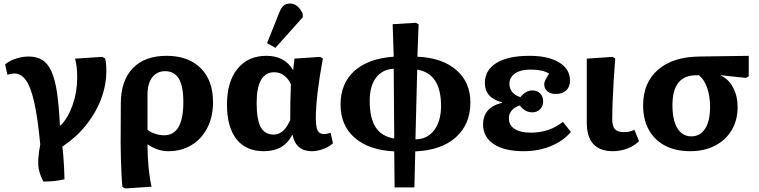

<svg xmlns="http://www.w3.org/2000/svg" viewBox="-20 -842 4299 1087"><path d="M226 186Q198 135 196.5 88Q195 41 208 -24Q194 -171 174.5 -259.5Q155 -348 127.5 -387Q100 -426 61 -426Q47 -426 22 -419L9 -477Q31 -497 68.5 -509.5Q106 -522 142 -522Q187 -522 218.5 -503Q250 -484 270.5 -439.5Q291 -395 302.5 -320Q314 -245 319 -132H324Q366 -176 391.5 -248.5Q417 -321 417 -402Q417 -437 414 -462.5Q411 -488 405 -510L559 -520L575 -511Q582 -489 582 -440Q582 -359 551.5 -279.5Q521 -200 465 -131Q409 -62 333 -12Q336 8 338.5 41.5Q341 75 343 111Q345 147 345 173Q334 176 312 179.5Q290 183 266.5 184.5Q243 186 226 186Z M689 225 673 216Q670 188 668 145.5Q666 103 664.5 57.5Q663 12 663 -28L664 -256Q664 -385 731.5 -455.5Q799 -526 923 -526Q1046 -526 1116 -456.5Q1186 -387 1186 -264Q1186 -181 1154 -118.5Q1122 -56 1065 -21Q1008 14 933 14Q901 14 872 4Q843 -6 816 -24H815Q816 118 838 215ZM909 -76Q1018 -76 1018 -264Q1018 -354 992.5 -396.5Q967 -439 915 -439Q868 -439 841.5 -403.5Q815 -368 815 -307V-108Q830 -94 857.5 -85Q885 -76 909 -76Z M1474 14Q1372 14 1318.5 -54.5Q1265 -123 1265 -251Q1265 -379 1324.5 -452.5Q1384 -526 1488 -526Q1591 -526 1638 -447H1640L1647 -510L1792 -520L1808 -511Q1768 -295 1768 -172Q1768 -123 1778.5 -103Q1789 -83 1815 -83Q1828 -83 1852 -90L1865 -31Q1842 -10 1809 2Q1776 14 1745 14Q1656 14 1636 -78H1634Q1588 14 1474 14ZM1529 -80Q1588 -80 1623 -163Q1623 -213 1624 -267.5Q1625 -322 1627 -364Q1614 -395 1589 -414Q1564 -433 1533 -433Q1433 -433 1433 -259Q1433 -165 1456 -122.5Q1479 -80 1529 -80ZM1539 -571 1492 -598 1559 -766Q1571 -797 1585 -809.5Q1599 -822 1622 -822Q1667 -822 1694 -764V-744Z M2214 219 2212 15Q2068 8 1988 -62Q1908 -132 1908 -250Q1908 -370 1986.5 -440.5Q2065 -511 2209 -521L2203 -705L2335 -713L2350 -704L2343 -521Q2483 -515 2563 -446Q2643 -377 2643 -262Q2643 -138 2560.5 -64.5Q2478 9 2331 15L2326 219ZM2212 -58 2209 -453Q2144 -449 2108.5 -401.5Q2073 -354 2073 -271Q2073 -173 2107 -121Q2141 -69 2212 -58ZM2332 -53Q2400 -54 2438.5 -105.5Q2477 -157 2477 -243Q2477 -425 2342 -448Z M2944 14Q2836 14 2775.5 -26Q2715 -66 2715 -137Q2715 -234 2822 -260V-263Q2725 -288 2725 -372Q2725 -445 2790.5 -485.5Q2856 -526 2978 -526Q3084 -526 3145.5 -488.5Q3207 -451 3207 -386Q3207 -350 3185.5 -330Q3164 -310 3126 -310Q3096 -310 3078.5 -325.5Q3061 -341 3061 -366Q3061 -384 3089 -425Q3053 -448 2983 -448Q2927 -448 2895.5 -426Q2864 -404 2864 -367Q2864 -340 2880.5 -320.5Q2897 -301 2926 -292Q2957 -330 2994 -330Q3021 -330 3038 -313Q3055 -296 3055 -269Q3055 -241 3037.5 -223.5Q3020 -206 2994 -206Q2952 -206 2923 -245Q2893 -236 2877 -216.5Q2861 -197 2861 -172Q2861 -133 2893.5 -112Q2926 -91 2986 -91Q3090 -91 3167 -152L3212 -95Q3168 -43 3098 -14.5Q3028 14 2944 14Z M3450 14Q3302 14 3302 -149Q3302 -173 3302 -210.5Q3302 -248 3302 -291.5Q3302 -335 3302 -378Q3302 -421 3302 -456Q3302 -491 3302 -510L3448 -520L3463 -511Q3458 -446 3454 -380.5Q3450 -315 3448 -259.5Q3446 -204 3446 -170Q3446 -128 3461 -111Q3476 -94 3512 -94Q3550 -94 3571 -108L3598 -43Q3571 -16 3531.5 -1Q3492 14 3450 14Z M3888 14Q3805 14 3745 -17.5Q3685 -49 3653 -107.5Q3621 -166 3621 -246Q3621 -374 3705 -447Q3789 -520 3939 -522L4219 -526V-410L4203 -401L4060 -416V-414Q4104 -396 4130 -347Q4156 -298 4156 -236Q4156 -162 4122.5 -105.5Q4089 -49 4028.5 -17.5Q3968 14 3888 14ZM3894 -70Q3944 -70 3972 -113.5Q4000 -157 4000 -236Q4000 -298 3983.5 -345Q3967 -392 3937 -416H3922Q3787 -416 3787 -247Q3787 -162 3815 -116Q3843 -70 3894 -70Z"/></svg>

Font: Literata
Style: Bold
Weight: 700
Designer: Latin by Veronika Burian and Jose Scaglione. Greek by Irene Vlachou. Cyrillic by Vera Evstafieva.
Foundry: TypeTogether
Version: Version 3.103; ttfautohint (v1.8.4.7-5d5b);gftools[0.9.29]